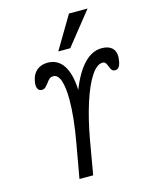

<svg xmlns="http://www.w3.org/2000/svg" viewBox="-141 -1073 910 1162"><g transform="rotate(-15 314.0 -492.0)"><path d="M275 -479.5Q275 -557.5 260.2 -599.8Q245.5 -642 217 -642Q202 -642 192 -633.8Q182 -625.5 171.5 -610Q159.5 -594.5 151 -587.2Q142.5 -580 129 -580Q114.5 -580 106.8 -590.5Q99 -601 99 -619.5Q99 -628.5 101.5 -642Q108.5 -683.5 135.5 -706.8Q162.5 -730 204 -730Q268 -730 302.8 -676.5Q337.5 -623 341.5 -523Q424 -730 543 -730Q584 -730 606 -710.8Q628 -691.5 628 -655.5Q628 -645 625.5 -630Q618.5 -580 590 -580Q575 -580 568.2 -588.2Q561.5 -596.5 555.5 -613Q550 -628.5 544 -636.2Q538 -644 525 -644Q490 -644 454 -589.8Q418 -535.5 386.2 -437.2Q354.5 -339 331.5 -211L295 0H209L247.5 -217Q275 -371 275 -479.5ZM285 -779 407 -984H523.5L360 -779Z"/></g></svg>

Font: JuliaMono
Style: Italic
Weight: 400
Italic angle: -9°
Monospace: yes
Designer: cormullion
Foundry: corm
Version: Version 0.057; ttfautohint (v1.8.4)